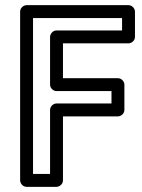

<svg xmlns="http://www.w3.org/2000/svg" viewBox="-20 -699 550 744"><path d="M108 -25V-629H453V-581H199C184 -581 174 -567 174 -556V-371C174 -356 188 -346 199 -346H412V-298H199C184 -298 174 -284 174 -273V-25ZM58 0C58 11 68 25 83 25H199C210 25 224 15 224 0V-248H437C448 -248 462 -258 462 -273V-371C462 -382 452 -396 437 -396H224V-531H478C489 -531 503 -541 503 -556V-654C503 -665 493 -679 478 -679H83C72 -679 58 -669 58 -654Z"/></svg>

Font: Falling Sky
Style: Ou
Weight: 400
Designer: Paul D. Hunt
Foundry: Adobe Systems Incorporated
Version: Version 1.02